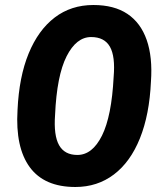

<svg xmlns="http://www.w3.org/2000/svg" viewBox="-20 -736 640 767"><path d="M281 11Q157 11 99 -68Q41 -147 50 -296Q56 -429 94.5 -522.5Q133 -616 198.5 -666Q264 -716 353 -716Q436 -716 489 -680.5Q542 -645 566 -576.5Q590 -508 583 -410Q577 -278 539 -183.5Q501 -89 435 -39Q369 11 281 11ZM289 -117Q349 -117 387.5 -194.5Q426 -272 434 -429Q441 -511 419 -549.5Q397 -588 344 -588Q285 -588 246 -511Q207 -434 200 -277Q194 -195 216 -156Q238 -117 289 -117Z"/></svg>

Font: Nunito Sans 10pt ExtraBold
Style: Italic
Weight: 800
Italic angle: -9°
Designer: Vernon Adams
Foundry: Vernon Adams
Version: Version 3.101;gftools[0.9.27]